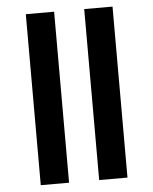

<svg xmlns="http://www.w3.org/2000/svg" viewBox="-54 -812 685 858"><g transform="rotate(-5 288.5 -383.5)"><path d="M94 0V-767H221V0ZM356 0V-767H483V0Z"/></g></svg>

Font: Noto Sans Condensed ExtraBold
Style: Regular
Weight: 800
Width: 3
Designer: Monotype Design Team
Foundry: Monotype Imaging Inc.
Version: Version 2.013; ttfautohint (v1.8.4.7-5d5b)